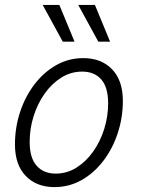

<svg xmlns="http://www.w3.org/2000/svg" viewBox="-20 -755 573 783"><path d="M41 -166Q41 -235 62 -298.5Q83 -362 121 -411.5Q159 -461 209.5 -489.5Q260 -518 320 -518Q393 -518 437 -472.5Q481 -427 481 -344Q481 -275 460 -211.5Q439 -148 401 -98.5Q363 -49 312.5 -20.5Q262 8 202 8Q129 8 85 -37.5Q41 -83 41 -166ZM101 -176Q101 -111 129.5 -79Q158 -47 207 -47Q253 -47 292 -71.5Q331 -96 360 -137Q389 -178 405 -229Q421 -280 421 -334Q421 -399 393 -431Q365 -463 315 -463Q269 -463 230 -438.5Q191 -414 162 -373Q133 -332 117 -281Q101 -230 101 -176ZM154 -735H222L284 -585H236ZM299 -735H367L429 -585H381Z"/></svg>

Font: Radio Canada Light
Style: Italic
Weight: 300
Italic angle: -12°
Designer: Charles Daoud, Etienne Aubert Bonn, Alexandre Saumier Demers, Jacques Le Bailly
Foundry: Radio-Canada
Version: Version 2.104; ttfautohint (v1.8.4.7-5d5b);gftools[0.9.28.de